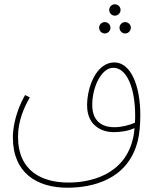

<svg xmlns="http://www.w3.org/2000/svg" viewBox="-20 -687 719 895"><path d="M515 -614C530 -614 542 -626 542 -641C542 -655 530 -667 515 -667C501 -667 489 -655 489 -641C489 -626 501 -614 515 -614ZM468 -531C483 -531 495 -543 495 -558C495 -572 483 -584 468 -584C454 -584 442 -572 442 -558C442 -543 454 -531 468 -531ZM563 -531C578 -531 590 -543 590 -558C590 -572 578 -584 563 -584C549 -584 537 -572 537 -558C537 -543 549 -531 563 -531ZM294 188C404 188 578 155 623 -34C630 -64 634 -103 634 -151C634 -287 590 -396 513 -396C430 -396 386 -283 386 -196C386 -98 459 -71 509 -71C542 -71 578 -76 607 -90C606 -75 604 -62 602 -51C565 134 392 164 299 164C180 164 64 114 64 -50C64 -124 93 -188 119 -233L97 -244C42 -147 40 -66 40 -46C40 119 152 188 294 188ZM410 -198C410 -282 453 -371 508 -371C572 -371 610 -275 610 -148C610 -137 610 -126 609 -115C582 -103 546 -94 513 -94C473 -94 410 -108 410 -198Z"/></svg>

Font: Noto Sans Arabic ExtCond Thin
Style: Regular
Weight: 100
Width: 2
Designer: Monotype Design Team, Nadine Chahine, Nizar Qandah and Khaled Hosny
Foundry: Monotype Imaging Inc.
Version: Version 2.012